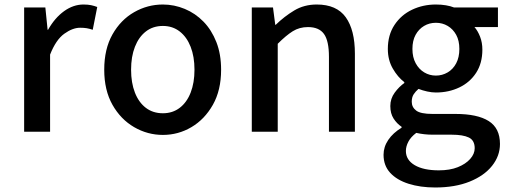

<svg xmlns="http://www.w3.org/2000/svg" viewBox="-20 -584 2251 851"><path d="M87 0V-551H181L191 -452H193Q223 -505 264 -534.5Q305 -564 350 -564Q370 -564 384 -561Q398 -558 411 -553L391 -452Q376 -457 364 -459Q352 -461 335 -461Q302 -461 265 -434.5Q228 -408 202 -342V0Z M702 14Q634 14 574.5 -20.5Q515 -55 478.5 -119.5Q442 -184 442 -275Q442 -367 478.5 -431.5Q515 -496 574.5 -530Q634 -564 702 -564Q752 -564 799 -544.5Q846 -525 882 -488Q918 -451 939 -397.5Q960 -344 960 -275Q960 -184 923.5 -119.5Q887 -55 828.5 -20.5Q770 14 702 14ZM702 -82Q745 -82 776.5 -106Q808 -130 825 -173.5Q842 -217 842 -275Q842 -333 825 -376.5Q808 -420 776.5 -444.5Q745 -469 702 -469Q658 -469 626.5 -444.5Q595 -420 578 -376.5Q561 -333 561 -275Q561 -217 578 -173.5Q595 -130 626.5 -106Q658 -82 702 -82Z M1096 0V-551H1190L1200 -474H1202Q1240 -511 1284 -537.5Q1328 -564 1384 -564Q1472 -564 1512.5 -507.5Q1553 -451 1553 -346V0H1438V-332Q1438 -403 1416 -433.5Q1394 -464 1345 -464Q1307 -464 1277.5 -445.5Q1248 -427 1211 -390V0Z M1909 247Q1843 247 1791 230.5Q1739 214 1709.5 182Q1680 150 1680 102Q1680 67 1701 36Q1722 5 1760 -18V-22Q1739 -36 1724.5 -58.5Q1710 -81 1710 -114Q1710 -147 1729.5 -173.5Q1749 -200 1772 -216V-220Q1743 -242 1721 -280Q1699 -318 1699 -367Q1699 -429 1728.5 -473.5Q1758 -518 1806.5 -541Q1855 -564 1912 -564Q1936 -564 1956.5 -560.5Q1977 -557 1992 -551H2187V-464H2083Q2098 -447 2108 -421Q2118 -395 2118 -364Q2118 -304 2090.5 -261.5Q2063 -219 2016 -196.5Q1969 -174 1912 -174Q1894 -174 1873.5 -178.5Q1853 -183 1835 -190Q1822 -179 1813.5 -166Q1805 -153 1805 -133Q1805 -109 1824.5 -94Q1844 -79 1897 -79H1999Q2096 -79 2146 -47.5Q2196 -16 2196 54Q2196 107 2161 151Q2126 195 2061.5 221Q1997 247 1909 247ZM1912 -249Q1940 -249 1964 -263Q1988 -277 2002 -303.5Q2016 -330 2016 -367Q2016 -404 2002 -429.5Q1988 -455 1964.5 -469Q1941 -483 1912 -483Q1883 -483 1859.5 -469Q1836 -455 1822 -429.5Q1808 -404 1808 -367Q1808 -330 1822.5 -303.5Q1837 -277 1860.5 -263Q1884 -249 1912 -249ZM1925 171Q1974 171 2009 157Q2044 143 2064 120.5Q2084 98 2084 73Q2084 38 2058 25.5Q2032 13 1982 13H1899Q1879 13 1861 11Q1843 9 1825 5Q1801 23 1790 44Q1779 65 1779 85Q1779 125 1818 148Q1857 171 1925 171Z"/></svg>

Font: Noto Sans TC Thin Medium
Style: Regular
Weight: 500
Version: Version 2.004-H2;hotconv 1.0.118;makeotfexe 2.5.65603